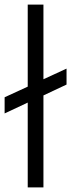

<svg xmlns="http://www.w3.org/2000/svg" viewBox="-20 -811 308 831"><path d="M268 -445 168 -398V0H100V-367L0 -320V-390L100 -436V-791H168V-468L268 -514Z"/></svg>

Font: Krub
Style: Regular
Weight: 400
Designer: Ekaluck Peanpanawate
Foundry: Cadson Demak Co.,Ltd.
Version: Version 1.000; ttfautohint (v1.6)